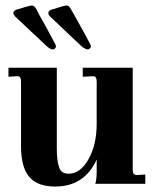

<svg xmlns="http://www.w3.org/2000/svg" viewBox="-20 -673 572 703"><path d="M182 10Q117 10 87 -25.5Q57 -61 57 -138V-375Q57 -394 44 -394L11 -392V-425H188V-132Q188 -82 197 -59Q204 -37 232 -37Q274 -37 304 -90Q334 -143 334 -220V-374Q334 -394 322 -394L283 -392V-425H466V-51Q466 -33 479 -32L512 -34V0H329Q334 -17 334 -44V-89Q289 10 182 10ZM302 -492Q292 -492 278 -504Q165 -611 163 -613Q157 -620 157 -625Q157 -632 166 -637Q217 -653 224 -653Q231 -653 237 -644Q242 -637 288 -553L310 -512Q313 -506 313 -501Q307 -492 302 -492ZM175 -492Q164 -492 151 -504L35 -613Q29 -620 29 -625Q29 -632 38 -637Q89 -653 97 -653Q104 -653 110 -644L114 -638Q117 -631 126 -614.5Q135 -598 145 -581L182 -512Q185 -506 185 -501Q180 -492 175 -492Z"/></svg>

Font: UnnaBold
Style: Bold
Weight: 700
Designer: Jorge de Buen Unna
Foundry: Omnibus-Type
Version: Version 2.008;hotconv 1.0.109;makeotfexe 2.5.65596